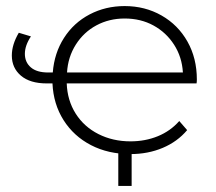

<svg xmlns="http://www.w3.org/2000/svg" viewBox="-20 -504 711 633"><path d="M628 -229H200Q202 -173 229.5 -129.5Q257 -86 304.5 -62Q352 -38 410 -38Q459 -38 500.5 -55Q542 -72 571 -105L597 -75Q565 -37 516.5 -16.5Q468 4 410 4Q337 4 280 -25.5Q223 -55 189.5 -108Q156 -161 153 -229H134Q79 -229 49 -254.5Q19 -280 19 -321Q19 -357 42 -396L82 -384Q62 -354 62 -326.5Q62 -299 81.5 -282Q101 -265 139 -265H154Q159 -329 191 -379Q223 -429 275.5 -456.5Q328 -484 391 -484Q458 -484 512.5 -453Q567 -422 598 -367Q629 -312 629 -242Q629 -234 628 -229ZM201 -265H583Q580 -316 554 -356.5Q528 -397 486 -420Q444 -443 391 -443Q340 -443 298 -420.5Q256 -398 230 -357Q204 -316 201 -265ZM414 109H370V-13H414Z"/></svg>

Font: Montserrat Ace
Style: Light
Weight: 300
Designer: Julieta Ulanovsky
Foundry: Julieta Ulanovsky
Version: Version 1